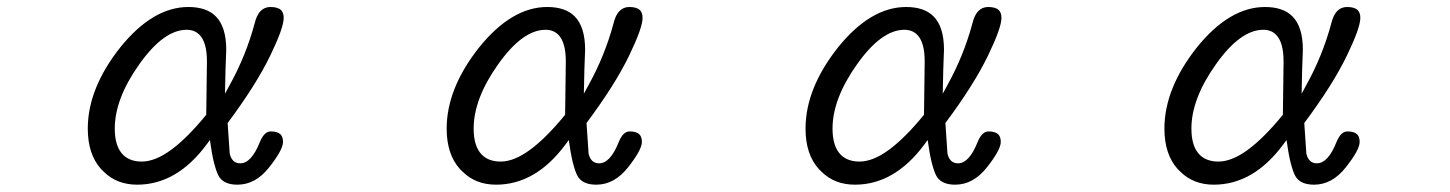

<svg xmlns="http://www.w3.org/2000/svg" viewBox="-20 -500 4040 535"><path d="M299.8 -141.6Q299.8 -224.6 367.7 -320.3Q436 -417 500 -417Q522 -417 535.6 -403.3Q556.6 -382.3 556.6 -329.1L554.7 -180.2Q501.5 -115.2 457.5 -83Q412.6 -49.8 375 -49.8Q341.8 -49.8 322.8 -68.8Q299.8 -91.8 299.8 -141.6ZM362.3 14.6Q472.2 14.6 555.2 -96.7L564.9 -109.9L567.4 -93.8Q572.3 -59.1 579.1 -36.6Q585.4 -14.2 592.3 -4.9Q606.9 14.6 641.6 14.6Q691.9 14.6 730 -33.7Q768.6 -82.5 768.6 -104.5Q768.6 -118.7 761.7 -125.5Q753.4 -133.8 734.4 -133.8Q715.8 -133.8 703.6 -103Q680.2 -44.9 649.4 -44.9Q626.5 -44.9 620.1 -71.8L614.3 -157.2Q693.4 -263.2 732.9 -344.7Q770.5 -422.4 770.5 -450.2Q770.5 -464.4 763.2 -471.7Q754.4 -480.5 733.4 -480.5Q717.3 -480.5 706.1 -469.2Q695.3 -458.5 689.5 -434.6Q665.5 -345.2 620.1 -263.2L606.9 -238.8L608.4 -307.1L610.4 -361.3Q610.4 -425.3 581.1 -454.6Q555.2 -480.5 504.9 -480.5Q405.8 -480.5 314.9 -367.7Q224.6 -253.4 224.6 -141.6Q224.6 -69.8 261.7 -28.8Q265.6 -24.9 268.6 -22Q305.2 14.6 362.3 14.6Z M1299.8 -141.6Q1299.8 -224.6 1367.7 -320.3Q1436 -417 1500 -417Q1522 -417 1535.6 -403.3Q1556.6 -382.3 1556.6 -329.1L1554.7 -180.2Q1501.5 -115.2 1457.5 -83Q1412.6 -49.8 1375 -49.8Q1341.8 -49.8 1322.8 -68.8Q1299.8 -91.8 1299.8 -141.6ZM1362.3 14.6Q1472.2 14.6 1555.2 -96.7L1564.9 -109.9L1567.4 -93.8Q1572.3 -59.1 1579.1 -36.6Q1585.4 -14.2 1592.3 -4.9Q1606.9 14.6 1641.6 14.6Q1691.9 14.6 1730 -33.7Q1768.6 -82.5 1768.6 -104.5Q1768.6 -118.7 1761.7 -125.5Q1753.4 -133.8 1734.4 -133.8Q1715.8 -133.8 1703.6 -103Q1680.2 -44.9 1649.4 -44.9Q1626.5 -44.9 1620.1 -71.8L1614.3 -157.2Q1693.4 -263.2 1732.9 -344.7Q1770.5 -422.4 1770.5 -450.2Q1770.5 -464.4 1763.2 -471.7Q1754.4 -480.5 1733.4 -480.5Q1717.3 -480.5 1706.1 -469.2Q1695.3 -458.5 1689.5 -434.6Q1665.5 -345.2 1620.1 -263.2L1606.9 -238.8L1608.4 -307.1L1610.4 -361.3Q1610.4 -425.3 1581.1 -454.6Q1555.2 -480.5 1504.9 -480.5Q1405.8 -480.5 1314.9 -367.7Q1224.6 -253.4 1224.6 -141.6Q1224.6 -69.8 1261.7 -28.8Q1265.6 -24.9 1268.6 -22Q1305.2 14.6 1362.3 14.6Z M2299.8 -141.6Q2299.8 -224.6 2367.7 -320.3Q2436 -417 2500 -417Q2522 -417 2535.6 -403.3Q2556.6 -382.3 2556.6 -329.1L2554.7 -180.2Q2501.5 -115.2 2457.5 -83Q2412.6 -49.8 2375 -49.8Q2341.8 -49.8 2322.8 -68.8Q2299.8 -91.8 2299.8 -141.6ZM2362.3 14.6Q2472.2 14.6 2555.2 -96.7L2564.9 -109.9L2567.4 -93.8Q2572.3 -59.1 2579.1 -36.6Q2585.4 -14.2 2592.3 -4.9Q2606.9 14.6 2641.6 14.6Q2691.9 14.6 2730 -33.7Q2768.6 -82.5 2768.6 -104.5Q2768.6 -118.7 2761.7 -125.5Q2753.4 -133.8 2734.4 -133.8Q2715.8 -133.8 2703.6 -103Q2680.2 -44.9 2649.4 -44.9Q2626.5 -44.9 2620.1 -71.8L2614.3 -157.2Q2693.4 -263.2 2732.9 -344.7Q2770.5 -422.4 2770.5 -450.2Q2770.5 -464.4 2763.2 -471.7Q2754.4 -480.5 2733.4 -480.5Q2717.3 -480.5 2706.1 -469.2Q2695.3 -458.5 2689.5 -434.6Q2665.5 -345.2 2620.1 -263.2L2606.9 -238.8L2608.4 -307.1L2610.4 -361.3Q2610.4 -425.3 2581.1 -454.6Q2555.2 -480.5 2504.9 -480.5Q2405.8 -480.5 2314.9 -367.7Q2224.6 -253.4 2224.6 -141.6Q2224.6 -69.8 2261.7 -28.8Q2265.6 -24.9 2268.6 -22Q2305.2 14.6 2362.3 14.6Z M3299.8 -141.6Q3299.8 -224.6 3367.7 -320.3Q3436 -417 3500 -417Q3522 -417 3535.6 -403.3Q3556.6 -382.3 3556.6 -329.1L3554.7 -180.2Q3501.5 -115.2 3457.5 -83Q3412.6 -49.8 3375 -49.8Q3341.8 -49.8 3322.8 -68.8Q3299.8 -91.8 3299.8 -141.6ZM3362.3 14.6Q3472.2 14.6 3555.2 -96.7L3564.9 -109.9L3567.4 -93.8Q3572.3 -59.1 3579.1 -36.6Q3585.4 -14.2 3592.3 -4.9Q3606.9 14.6 3641.6 14.6Q3691.9 14.6 3730 -33.7Q3768.6 -82.5 3768.6 -104.5Q3768.6 -118.7 3761.7 -125.5Q3753.4 -133.8 3734.4 -133.8Q3715.8 -133.8 3703.6 -103Q3680.2 -44.9 3649.4 -44.9Q3626.5 -44.9 3620.1 -71.8L3614.3 -157.2Q3693.4 -263.2 3732.9 -344.7Q3770.5 -422.4 3770.5 -450.2Q3770.5 -464.4 3763.2 -471.7Q3754.4 -480.5 3733.4 -480.5Q3717.3 -480.5 3706.1 -469.2Q3695.3 -458.5 3689.5 -434.6Q3665.5 -345.2 3620.1 -263.2L3606.9 -238.8L3608.4 -307.1L3610.4 -361.3Q3610.4 -425.3 3581.1 -454.6Q3555.2 -480.5 3504.9 -480.5Q3405.8 -480.5 3314.9 -367.7Q3224.6 -253.4 3224.6 -141.6Q3224.6 -69.8 3261.7 -28.8Q3265.6 -24.9 3268.6 -22Q3305.2 14.6 3362.3 14.6Z"/></svg>

Font: YuPearl-Light
Style: Light
Weight: 300
Designer: Max Yao
Foundry: Max-Everyday
Version: Version 1.011; ttfautohint (v1.8.3)